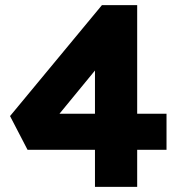

<svg xmlns="http://www.w3.org/2000/svg" viewBox="-20 -726 702 746"><path d="M349 0V-144H87L19 -275L376 -706H513V-284H627V-144H513V0ZM349 -284V-452L211 -284Z"/></svg>

Font: Our Lexend
Style: Bold
Weight: 700
Designer: Bonnie Shaver-Troup, Thomas Jockin
Foundry: Lexend
Version: Version 1.007